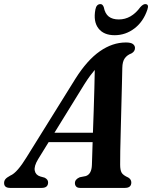

<svg xmlns="http://www.w3.org/2000/svg" viewBox="-54 -918 743 938"><path d="M132 -140Q111.5 -106 115.8 -84.5Q120 -63 142.5 -56L164 -50Q181 -41.5 181 -27Q181 0 149.5 0H-4.5Q-34 0 -34 -24Q-34 -34.5 -27.8 -42.5Q-21.5 -50.5 -4 -60Q14 -67.5 34 -90.8Q54 -114 75 -148.5L314.5 -533.5Q372 -624.5 433.8 -667.5Q495.5 -710.5 561 -710.5Q585.5 -710.5 595.5 -702.8Q605.5 -695 605.5 -683.5Q605.5 -666.5 588 -657Q567.5 -649.5 555.8 -633.5Q544 -617.5 543.5 -586Q543 -559.5 541.8 -510.2Q540.5 -461 539 -401.8Q537.5 -342.5 536 -284.2Q534.5 -226 533.5 -180.2Q532.5 -134.5 533 -113.5Q533 -87.5 540 -74.8Q547 -62 573 -50.5Q587.5 -41.5 587.5 -26.5Q587.5 0 556 0H337.5Q324 0 318 -6.8Q312 -13.5 312 -23.5Q312 -42 335.5 -52L365.5 -58Q393.5 -67.5 395 -112.5Q395.5 -130.5 396.5 -159.2Q397.5 -188 398.5 -223.5H183.5ZM357 -504.5 212 -269.5H400Q402 -321.5 403.8 -377.8Q405.5 -434 407 -485.8Q408.5 -537.5 409 -576.5Q399 -565 386 -547.5Q373 -530 357 -504.5ZM526.5 -823Q587.5 -823 631.5 -883Q645 -898 655.5 -898Q675.5 -898 666 -871Q646.5 -812.5 603 -779.2Q559.5 -746 506 -746Q452.5 -746 426.8 -779.5Q401 -813 412 -871.5Q417 -898 437 -898Q447.5 -898 453 -883Q459 -851.5 477.2 -837.2Q495.5 -823 526.5 -823Z"/></svg>

Font: Fraunces 72pt S050 SemiBold
Style: Italic
Weight: 600
Italic angle: -16°
Version: Version 1.000; ttfautohint (v1.8.3)